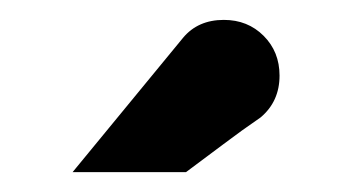

<svg xmlns="http://www.w3.org/2000/svg" viewBox="-20 -747 354 193"><path d="M53 -574Q81 -608 108.5 -641.5Q136 -675 164 -709Q179 -727 205 -727Q229 -727 245 -711Q261 -695 261 -671Q261 -645 242 -629Q223 -616 204.5 -602Q186 -588 167 -574Z"/></svg>

Font: Atkinson Hyperlegible
Style: Bold
Weight: 700
Designer: Elliott Scott, Megan Eiswerth, Linus Boman, Theodore Petrosky
Foundry: Braille Institute
Version: Version 1.006; ttfautohint (v1.8.3)